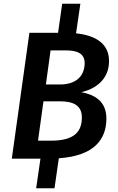

<svg xmlns="http://www.w3.org/2000/svg" viewBox="-20 -847 630 1025"><path d="M562 -520C563 -612 493 -658 386 -669L409 -827H312L290 -672H137L43 0H196L173 158H271L294 -2C485 -15 548 -105 548 -214C548 -309 482 -342 414 -355C491 -372 562 -424 562 -520ZM301 -396H225L250 -578H331C390 -578 432 -563 432 -510C431 -437 382 -396 301 -396ZM417 -221C417 -150 384 -96 253 -96H183L212 -306H302C368 -306 417 -286 417 -221Z"/></svg>

Font: Fira Sans Medium
Style: Italic
Weight: 500
Italic angle: -8°
Designer: bBox Type GmbH & Carrois Corporate GbR & Edenspiekermann AG
Foundry: bBox Type GmbH & Carrois Corporate GbR & Edenspiekermann AG
Version: Version 4.301;PS 004.301;hotconv 1.0.88;makeotf.lib2.5.64775